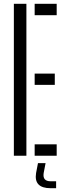

<svg xmlns="http://www.w3.org/2000/svg" viewBox="-20 -820 342 1011"><path d="M53 0V-800H119V0ZM162.5 -740V-800H278.5V-740ZM162.5 -373V-432.5H268.5V-373ZM162.5 0V-60H278.5V0ZM275.5 171H246.5Q157 171 170 91L180 39H220L210 91Q203 134.5 246.5 134.5H275.5Z"/></svg>

Font: Big Shoulders Stencil Display
Style: Regular
Weight: 400
Designer: Patric King
Foundry: XO Type Co
Version: Version 1.000